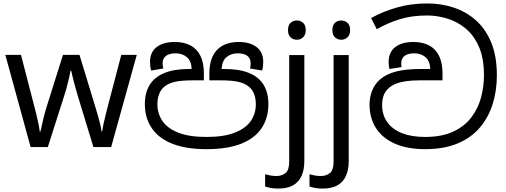

<svg xmlns="http://www.w3.org/2000/svg" viewBox="-20 -856 2944 1116"><path d="M431 -303Q425 -324 419 -344.5Q413 -365 408.5 -383.5Q404 -402 400 -418Q396 -434 394 -445H390Q388 -434 384.5 -418Q381 -402 376.5 -383Q372 -364 366.5 -343.5Q361 -323 354 -302L258 -1H158L11 -537H102L176 -251Q184 -222 191 -192.5Q198 -163 203.5 -136.5Q209 -110 211 -91H215Q218 -103 222 -121Q226 -139 230.5 -159Q235 -179 240.5 -199Q246 -219 251 -235L346 -537H442L534 -235Q541 -212 548.5 -186Q556 -160 562 -135.5Q568 -111 570 -92H574Q576 -109 581.5 -134.5Q587 -160 594.5 -190.5Q602 -221 610 -251L685 -537H775L626 -1H523Z M1180 11Q1060 11 980.5 -21Q901 -53 861.5 -112Q822 -171 822 -251Q822 -317 850 -362.5Q878 -408 935 -431.5Q992 -455 1078 -455H1101L1094 -452Q1093 -501 1066.5 -523.5Q1040 -546 1001 -546Q964 -546 944.5 -531Q925 -516 925 -487Q925 -482 926.5 -472.5Q928 -463 929 -458L859 -446Q855 -458 853.5 -470.5Q852 -483 852 -496Q852 -553 890.5 -582.5Q929 -612 996 -612Q1050 -612 1088 -591.5Q1126 -571 1145.5 -530.5Q1165 -490 1165 -430V-389H1100Q1033 -389 995 -380Q957 -371 934 -351Q915 -335 905 -309.5Q895 -284 895 -249Q895 -196 924 -153Q953 -110 1016 -85Q1079 -60 1181 -60Q1282 -60 1345 -85Q1408 -110 1437.5 -152.5Q1467 -195 1467 -249Q1467 -284 1457 -309.5Q1447 -335 1428 -351Q1405 -371 1367 -380Q1329 -389 1261 -389H1197V-430Q1197 -490 1217 -530.5Q1237 -571 1275 -591.5Q1313 -612 1367 -612Q1433 -612 1471.5 -582.5Q1510 -553 1510 -496Q1510 -483 1508.5 -470.5Q1507 -458 1504 -446L1433 -458Q1435 -463 1436 -472.5Q1437 -482 1437 -487Q1437 -516 1418 -531Q1399 -546 1361 -546Q1322 -546 1296 -523.5Q1270 -501 1268 -452L1264 -455H1284Q1372 -455 1428.5 -431.5Q1485 -408 1512.5 -362.5Q1540 -317 1540 -251Q1540 -170 1500.5 -111Q1461 -52 1381.5 -20.5Q1302 11 1180 11Z M1598 240Q1573 240 1554 236.5Q1535 233 1521 228V157Q1536 161 1552 164Q1568 167 1587 167Q1619 167 1640 149.5Q1661 132 1661 83V-536H1749V80Q1749 130 1733 166Q1717 202 1684 221Q1651 240 1598 240ZM1654 -681Q1654 -710 1669 -723.5Q1684 -737 1706 -737Q1726 -737 1741.5 -723.5Q1757 -710 1757 -681Q1757 -653 1741.5 -639Q1726 -625 1706 -625Q1684 -625 1669 -639Q1654 -653 1654 -681Z M1856 240Q1831 240 1812 236.5Q1793 233 1779 228V157Q1794 161 1810 164Q1826 167 1845 167Q1877 167 1898 149.5Q1919 132 1919 83V-536H2007V80Q2007 130 1991 166Q1975 202 1942 221Q1909 240 1856 240ZM1912 -681Q1912 -710 1927 -723.5Q1942 -737 1964 -737Q1984 -737 1999.5 -723.5Q2015 -710 2015 -681Q2015 -653 1999.5 -639Q1984 -625 1964 -625Q1942 -625 1927 -639Q1912 -653 1912 -681Z M2450 11Q2349 11 2276.5 -20.5Q2204 -52 2166 -110.5Q2128 -169 2128 -248Q2128 -292 2143.5 -330.5Q2159 -369 2191 -396Q2225 -425 2281 -440Q2337 -455 2425 -455H2481Q2479 -502 2453 -524Q2427 -546 2388 -546Q2351 -546 2331.5 -531Q2312 -516 2312 -487Q2312 -482 2312.5 -476.5Q2313 -471 2314 -466L2243 -455Q2242 -463 2240.5 -473Q2239 -483 2239 -496Q2239 -553 2277.5 -582.5Q2316 -612 2383 -612Q2437 -612 2475 -591.5Q2513 -571 2532.5 -530.5Q2552 -490 2552 -430V-389H2422Q2374 -389 2340 -384Q2306 -379 2283 -370Q2260 -361 2243 -347Q2220 -328 2210.5 -302.5Q2201 -277 2201 -246Q2201 -188 2231 -146Q2261 -104 2316.5 -82Q2372 -60 2450 -60Q2549 -60 2615.5 -91.5Q2682 -123 2721 -175.5Q2760 -228 2776.5 -291Q2793 -354 2793 -418Q2793 -519 2763 -586Q2733 -653 2684 -692.5Q2635 -732 2577 -749Q2519 -766 2463 -766Q2373 -766 2302.5 -744Q2232 -722 2170 -686L2137 -751Q2205 -789 2287 -812.5Q2369 -836 2464 -836Q2543 -836 2615.5 -812.5Q2688 -789 2745 -739Q2802 -689 2835 -609.5Q2868 -530 2868 -418Q2868 -330 2844 -252.5Q2820 -175 2770 -115.5Q2720 -56 2640.5 -22.5Q2561 11 2450 11Z"/></svg>

Font: hexsinhala15
Style: Book
Weight: 400
Designer: Jelle Bosma - Monotype Design Team
Foundry: Monotype Imaging Inc.
Version: Version 2.003